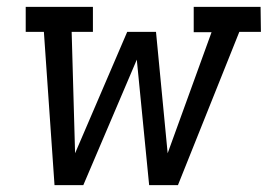

<svg xmlns="http://www.w3.org/2000/svg" viewBox="-20 -540 790 560"><path d="M139 0 108 -447H55V-520H251V-447H189L199 -93L351 -447H435L469 -93L597 -446H545V-520H740L741 -447H678L499 0H415L379 -366L223 0Z"/></svg>

Font: Iosevka Etoile
Style: Italic
Weight: 400
Italic angle: -9°
Designer: Belleve Invis
Foundry: Belleve Invis
Version: Version 22.1.2; ttfautohint (v1.8.4)